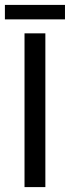

<svg xmlns="http://www.w3.org/2000/svg" viewBox="-28 -763 285 783"><path d="M157 0H72V-627H157ZM237 -684H-8V-743H237Z"/></svg>

Font: Blinker
Style: Regular
Weight: 400
Designer: Juergen Huber
Foundry: supertype
Version: 1.017